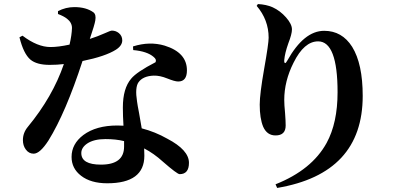

<svg xmlns="http://www.w3.org/2000/svg" viewBox="-20 -845 2040 947"><path d="M266 -790Q304 -810 347 -810Q405 -810 441 -784Q455 -773 450 -744Q447 -724 423 -653Q461 -665 499 -682Q525 -694 532 -694Q551 -694 566 -682Q583 -668 583 -646Q583 -620 552 -600Q500 -567 387 -544Q304 -289 219 -152Q177 -87 146 -87Q122 -87 107 -108Q93 -127 93 -154Q93 -190 117 -219Q240 -368 295 -529Q262 -525 225 -525Q161 -525 130 -551Q96 -580 76 -661L91 -669Q165 -613 229 -613Q268 -613 323 -625Q334 -672 335 -707Q335 -734 310 -753Q295 -765 266 -776ZM592 -149Q552 -159 500 -159Q443 -159 410 -137Q381 -117 381 -90Q381 -33 478 -33Q592 -33 592 -122ZM636 -616Q718 -642 792 -620Q902 -586 902 -498Q902 -443 859 -443Q842 -443 805 -458Q768 -473 738 -472Q685 -470 663 -439Q645 -413 656 -344Q658 -328 666 -287L679 -212Q745 -195 805 -161Q912 -105 912 -42Q912 14 866 14Q854 14 783 -48Q739 -88 691 -113Q692 -101 692 -77Q692 59 509 59Q428 59 380 22Q333 -14 333 -71Q333 -135 391 -179Q454 -226 559 -226Q579 -226 589 -225Q586 -273 586 -315Q586 -409 627 -457Q654 -490 747 -538Q754 -551 738 -564Q706 -592 637 -598Z M1246 -816 1252 -825Q1293 -823 1325 -809Q1362 -792 1391 -759Q1420 -726 1420 -700Q1420 -677 1402 -631Q1385 -583 1382 -549Q1381 -535 1386 -534Q1390 -533 1397 -546Q1479 -693 1579 -693Q1667 -693 1717 -614Q1769 -530 1769 -372Q1769 11 1347 82L1339 64Q1518 -7 1591 -140Q1645 -239 1645 -390Q1645 -641 1549 -641Q1480 -641 1428 -536Q1382 -445 1382 -352Q1382 -328 1386 -288Q1389 -248 1389 -226Q1389 -177 1339 -177Q1297 -177 1278 -220Q1261 -261 1261 -329Q1261 -381 1283 -506Q1305 -630 1305 -659Q1305 -747 1246 -816Z"/></svg>

Font: Source Han Serif JP
Style: Bold
Weight: 700
Designer: Ryoko NISHIZUKA  (kana & ideographs); Frank Grießhammer (Latin, Greek & Cyrillic); Wenlong ZHANG  (bopomofo); Sandoll Co
Foundry: Adobe Systems Incorporated
Version: Version 1.000;PS 1;hotconv 16.6.53;makeotf.lib2.5.65590